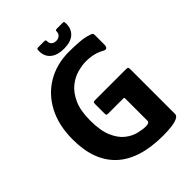

<svg xmlns="http://www.w3.org/2000/svg" viewBox="-234 -925 1042 1042"><g transform="rotate(-45 287.5 -403.5)"><path d="M522 -31Q522 -18 504.5 -9.5Q487 -1 458 2.5Q429 6 393 6Q213 6 122 -78.5Q31 -163 31 -326Q31 -435 72.5 -514Q114 -593 187 -635.5Q260 -678 353 -678Q393 -678 431.5 -675Q470 -672 492 -664Q506 -660 511.5 -657Q517 -654 517 -641V-571Q517 -552 509 -547.5Q501 -543 491 -549Q466 -563 440 -569.5Q414 -576 381 -576Q352 -576 315.5 -566Q279 -556 246.5 -529.5Q214 -503 192.5 -455.5Q171 -408 171 -332Q171 -254 191.5 -207Q212 -160 242.5 -136Q273 -112 305.5 -104Q338 -96 362 -96Q388 -96 390 -109V-282Q390 -288 388.5 -289Q387 -290 382 -290H269Q259 -290 256 -292Q253 -294 253 -304V-376Q253 -386 255.5 -389Q258 -392 269 -392H502Q517 -392 519.5 -388.5Q522 -385 522 -370ZM347 -708Q296 -708 268.5 -731Q241 -754 241 -794Q241 -807 243 -810Q245 -813 254 -813H296Q304 -813 307 -811.5Q310 -810 310 -802Q310 -786 320 -777Q330 -768 347 -768Q362 -768 373 -777Q384 -786 384 -802Q384 -810 387.5 -811.5Q391 -813 394 -813H440Q447 -813 449 -811Q451 -809 451 -794Q451 -755 424.5 -731.5Q398 -708 347 -708Z"/></g></svg>

Font: Glory Thin
Style: Bold
Weight: 700
Version: Version 1.011